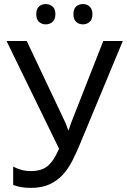

<svg xmlns="http://www.w3.org/2000/svg" viewBox="-20 -916 625 946"><path d="M585 -713.9 376 -210.9Q357.4 -165.5 337.2 -125.5Q316.9 -85.4 289.6 -55.4Q262.2 -25.4 224.1 -7.8Q186 9.8 131.8 9.8Q106.9 9.8 85 6.1Q63 2.4 44.9 -4.9V-95.2Q63 -85.4 84.7 -79.3Q106.4 -73.2 131.8 -73.2Q157.7 -73.2 177.7 -78.9Q197.8 -84.5 213.9 -97.4Q230 -110.4 243.7 -131.3Q257.3 -152.3 271 -183.1L12.2 -713.9H111.8L298.8 -318.8Q301.3 -314 303.7 -308.1Q306.2 -302.2 308.3 -295.9Q310.5 -289.6 312.7 -283.9Q314.9 -278.3 316.9 -273.9H317.9Q319.3 -278.3 322 -285.9Q324.7 -293.5 327.4 -301.5Q330.1 -309.6 332.8 -316.7Q335.4 -323.7 336.9 -327.1L488.8 -713.9ZM158.7 -846.2Q158.7 -872.6 172.4 -884.3Q186 -896 205.6 -896Q224.6 -896 238.8 -884Q252.9 -872.1 252.9 -846.2Q252.9 -820.3 238.8 -808.1Q224.6 -795.9 205.6 -795.9Q186 -795.9 172.4 -808.1Q158.7 -820.3 158.7 -846.2ZM341.8 -846.2Q341.8 -872.6 355.5 -884.3Q369.1 -896 388.7 -896Q397.9 -896 406.5 -893.1Q415 -890.1 421.4 -884Q427.7 -877.9 431.6 -868.7Q435.5 -859.4 435.5 -846.2Q435.5 -820.3 421.4 -808.1Q407.2 -795.9 388.7 -795.9Q369.1 -795.9 355.5 -808.1Q341.8 -820.3 341.8 -846.2Z"/></svg>

Font: WenQuanYi Micro Hei
Style: Regular
Weight: 400
Foundry: Ascender Corporation
Version: Version 0.2.0-beta